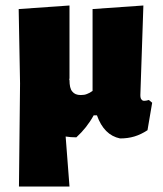

<svg xmlns="http://www.w3.org/2000/svg" viewBox="-20 -494 592 699"><path d="M534 -120 522 -130C515 -128 510 -127 505 -127C500 -127 497 -129 495 -132C492 -135 491 -141 491 -148L502 -474L317 -461V-163C310 -158 303 -154 297 -152C290 -149 283 -148 274 -148C260 -148 250 -152 243 -161C236 -169 233 -183 233 -203L232 -202L233 -210V-474L48 -461L53 -190L49 185H233L219 3C231 5 244 6 258 6C283 -17 304 -43 321 -74H333C350 -26 378 2 417 10C455 10 485 1 517 -20Z"/></svg>

Font: Luna Sans Black
Style: Regular
Weight: 900
Designer: Juan Pablo del Peral
Foundry: Huerta Tipografica
Version: Version 2.001; ttfautohint (v1.5)